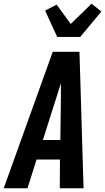

<svg xmlns="http://www.w3.org/2000/svg" viewBox="-41 -1014 566 1034"><path d="M-21 0 243 -735H387L409 0H281L282 -155H156L107 0ZM190 -260H284L287 -490Q287 -509 287 -528Q287 -547 287 -566Q281 -547 275 -528Q269 -509 263 -490ZM267 -815 202 -957 264 -989 340 -885 452 -994 505 -952 391 -815Z"/></svg>

Font: Iosevka Extrabold
Style: Italic
Weight: 800
Italic angle: -9°
Monospace: yes
Designer: Belleve Invis
Foundry: Belleve Invis
Version: Version 32.5.0; ttfautohint (v1.8.4)